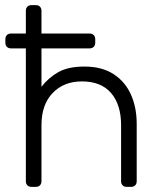

<svg xmlns="http://www.w3.org/2000/svg" viewBox="-20 -730 630 750"><path d="M103 0Q93 0 87 -6Q81 -12 81 -22V-541H23Q13 -541 7 -547Q1 -553 1 -563V-577Q1 -587 7 -593Q13 -599 23 -599H81V-688Q81 -698 87 -704Q93 -710 103 -710H120Q130 -710 136 -704Q142 -698 142 -688V-599H330Q340 -599 346 -593Q352 -587 352 -577V-563Q352 -553 346 -547Q340 -541 330 -541H142V-391Q169 -426 207.5 -448Q246 -470 310 -470Q378 -470 423.5 -440.5Q469 -411 491.5 -360.5Q514 -310 514 -246V-22Q514 -12 508 -6Q502 0 492 0H475Q465 0 459 -6Q453 -12 453 -22V-241Q453 -321 414 -366.5Q375 -412 300 -412Q229 -412 185.5 -366.5Q142 -321 142 -241V-22Q142 -12 136 -6Q130 0 120 0Z"/></svg>

Font: Rubik Light
Style: Regular
Weight: 300
Designer: Hubert and Fischer
Foundry: Hubert and Fischer
Version: Version 2.300;gftools[0.9.30]